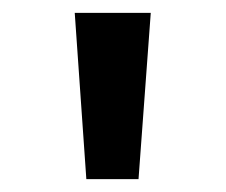

<svg xmlns="http://www.w3.org/2000/svg" viewBox="-20 -749 350 298"><path d="M114 -471H195L214 -729H96Z"/></svg>

Font: Noto Sans Gurmukhi UI Condensed SemiBold
Style: Regular
Weight: 600
Width: 3
Designer: Jelle Bosma - Monotype Design Team
Foundry: Monotype Imaging Inc.
Version: Version 2.004